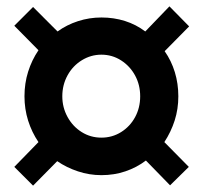

<svg xmlns="http://www.w3.org/2000/svg" viewBox="-20 -548 640 604"><path d="M84 36 25 -23 101 -101Q80 -132 68.5 -168.5Q57 -205 57 -245Q57 -286 68.5 -322.5Q80 -359 101 -390L25 -467L84 -526L161 -449Q190 -470 225.5 -481.5Q261 -493 299 -493Q338 -493 373 -482Q408 -471 437 -449L513 -528L575 -465L498 -387Q519 -357 530 -321Q541 -285 541 -245Q541 -205 529.5 -169Q518 -133 497 -101L574 -23L515 35L439 -43Q410 -21 374.5 -9Q339 3 299 3Q261 3 225 -9Q189 -21 160 -41ZM299 -115Q333 -115 361 -132.5Q389 -150 405 -179.5Q421 -209 421 -245Q421 -281 405 -310.5Q389 -340 361 -358Q333 -376 299 -376Q266 -376 237.5 -358.5Q209 -341 192.5 -311Q176 -281 176 -245Q176 -210 192.5 -180Q209 -150 237 -132.5Q265 -115 299 -115Z"/></svg>

Font: Nunito Sans 11pt ExtraBold
Style: Italic
Weight: 800
Italic angle: -9°
Version: Version 3.101;gftools[0.9.27]